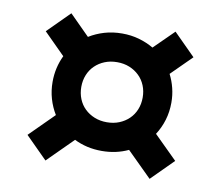

<svg xmlns="http://www.w3.org/2000/svg" viewBox="-65 -733 800 695"><g transform="rotate(10 335.0 -385.5)"><path d="M63.5 -194.8 152.3 -283.2Q136.7 -308.6 128.2 -337.9Q119.6 -367.2 119.6 -399.9Q119.6 -426.3 125.2 -450.9Q130.9 -475.6 141.6 -497.6L63.5 -575.7L143.6 -655.8L217.3 -582Q242.7 -597.7 272.9 -606.7Q303.2 -615.7 337.9 -615.7Q371.1 -615.7 400.1 -607.4Q429.2 -599.1 454.1 -584.5L526.4 -655.8L606.4 -575.7L531.7 -501.5Q543.5 -478.5 549.8 -453.1Q556.2 -427.7 556.2 -399.9Q556.2 -366.2 547.1 -335.9Q538.1 -305.7 521 -279.3L606.4 -194.8L526.4 -114.7L435.1 -205.1Q390.6 -184.1 337.9 -184.1Q309.6 -184.1 284.2 -189.9Q258.8 -195.8 236.3 -207L143.6 -114.7ZM337.9 -289.6Q362.8 -289.6 383.3 -297.9Q403.8 -306.2 418.9 -320.8Q434.1 -335.4 442.4 -355.7Q450.7 -376 450.7 -399.9Q450.7 -423.8 442.4 -444.1Q434.1 -464.4 418.9 -479Q403.8 -493.7 383.3 -502Q362.8 -510.3 337.9 -510.3Q313 -510.3 292.5 -502Q272 -493.7 256.8 -479Q241.7 -464.4 233.4 -444.1Q225.1 -423.8 225.1 -399.9Q225.1 -376 233.4 -355.7Q241.7 -335.4 256.8 -320.8Q272 -306.2 292.5 -297.9Q313 -289.6 337.9 -289.6Z"/></g></svg>

Font: Krona One
Style: Regular
Weight: 400
Version: Version 1.003